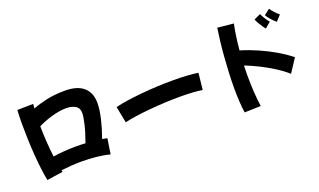

<svg xmlns="http://www.w3.org/2000/svg" viewBox="-87 -1337 3173 1910"><g transform="rotate(-20 1500.0 -382.0)"><path d="M166 22Q155 -32 146 -103.5Q137 -175 131 -256Q125 -337 122 -420Q119 -503 119 -579Q119 -622 120 -661.5Q121 -701 123 -735L292 -738Q290 -716 288 -691Q351 -716 437 -735Q523 -754 634 -754Q763 -754 829.5 -695.5Q896 -637 896 -530Q896 -459 873.5 -364Q851 -269 817 -175Q845 -170 869 -165L844 -2Q777 -20 701.5 -27.5Q626 -35 551 -35Q492 -35 436 -31Q380 -27 331 -21L335 -3ZM584 -586Q517 -586 435.5 -563Q354 -540 282 -505Q283 -426 288.5 -341Q294 -256 304 -177Q362 -186 425 -190.5Q488 -195 550 -195Q598 -195 647 -192Q685 -297 702.5 -374Q720 -451 720 -486Q720 -540 681.5 -563Q643 -586 584 -586Z M1095 -251 1061 -424Q1114 -438 1185.5 -448.5Q1257 -459 1340 -467Q1423 -475 1509.5 -479Q1596 -483 1678 -483Q1755 -483 1823 -479Q1891 -475 1943 -467L1924 -291Q1879 -299 1818.5 -302.5Q1758 -306 1688 -306Q1610 -306 1526.5 -302Q1443 -298 1362.5 -290.5Q1282 -283 1213 -273Q1144 -263 1095 -251Z M2849 -676Q2839 -684 2820.5 -702.5Q2802 -721 2785 -742.5Q2768 -764 2760 -779L2820 -825Q2834 -804 2857 -778Q2880 -752 2903 -735ZM2240 61Q2232 8 2228 -59Q2224 -126 2224 -196Q2224 -277 2228 -363Q2232 -449 2238.5 -532.5Q2245 -616 2254 -691Q2263 -766 2272 -824L2442 -807Q2431 -757 2420.5 -687Q2410 -617 2403 -536Q2493 -509 2583 -469.5Q2673 -430 2754 -382.5Q2835 -335 2898 -284L2805 -142Q2750 -191 2679.5 -235.5Q2609 -280 2534.5 -317Q2460 -354 2393 -380Q2391 -329 2391 -279Q2391 -190 2396 -105.5Q2401 -21 2412 56ZM2724 -651Q2715 -660 2699 -683Q2683 -706 2668.5 -732Q2654 -758 2649 -774L2718 -806Q2728 -783 2746 -753Q2764 -723 2784 -702Z"/></g></svg>

Font: Mochiy Pop One
Style: Regular
Weight: 400
Designer: FONTDASU
Foundry: FONTDASU / Google Inc. / Adobe
Version: Version 2.000